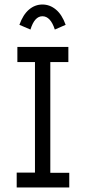

<svg xmlns="http://www.w3.org/2000/svg" viewBox="-20 -831 390 851"><path d="M54 0V-66H135V-556H57V-623H283V-556H203V-65H287V0ZM115 -700 66 -721Q82 -766 108.5 -788.5Q135 -811 168 -811Q201 -811 228 -788.5Q255 -766 271 -721L223 -700Q204 -759 168 -759Q133 -759 115 -700Z"/></svg>

Font: Inconsolata ExtraCondensed Medium
Style: Regular
Weight: 500
Width: 2
Monospace: yes
Designer: Raph Levien, Cyreal, Brenton Simpson
Foundry: Raph Levien, Cyreal, Google
Version: Version 3.001; ttfautohint (v1.8.2.53-6de2)